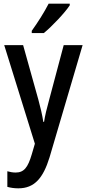

<svg xmlns="http://www.w3.org/2000/svg" viewBox="-20 -786 473 1046"><path d="M360 -757V-766H245C222 -721 188 -667 153 -618V-606H219C264 -643 334 -717 360 -757ZM3 -540 170 -3 153 55C132 126 111 154 65 154C50 154 33 151 20 147V232C38 237 57 240 80 240C167 240 215 185 250 71L430 -540H327L248 -243C235 -197 225 -155 220 -122H216C210 -161 200 -203 189 -243L106 -540Z"/></svg>

Font: Noto Sans Lao Looped Condensed Medium
Style: Regular
Weight: 500
Width: 3
Designer: Mark Frömberg, Ben Mitchell
Foundry: The Fontpad Ltd
Version: Version 1.002